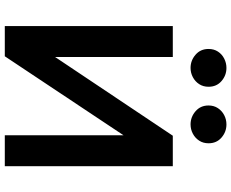

<svg xmlns="http://www.w3.org/2000/svg" viewBox="-102 -862 964 800"><g transform="rotate(90 380.0 -462.0)"><path d="M88.5 0V-700H217.5V-209.5L545.5 -700H672.5V0H543.5V-494.5L214.5 0ZM263 -774Q232 -774 208 -794.8Q184 -815.5 184 -849Q184 -871.5 195 -888.2Q206 -905 224.2 -914.2Q242.5 -923.5 263 -923.5Q294 -923.5 317.8 -903Q341.5 -882.5 341.5 -849Q341.5 -826.5 330.5 -809.8Q319.5 -793 301.5 -783.5Q283.5 -774 263 -774ZM498.5 -774Q467.5 -774 443.5 -794.8Q419.5 -815.5 419.5 -849Q419.5 -871 430.5 -887.8Q441.5 -904.5 459.5 -914Q477.5 -923.5 498.5 -923.5Q529.5 -923.5 553.2 -903Q577 -882.5 577 -849Q577 -826.5 566 -809.8Q555 -793 537 -783.5Q519 -774 498.5 -774Z"/></g></svg>

Font: Geologica Cursive Medium
Style: Regular
Weight: 500
Designer: Sindre Bremnes, Frode Helland
Foundry: Monokrom Skriftforlag AS
Version: Version 1.010;gftools[0.9.28]